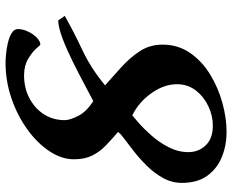

<svg xmlns="http://www.w3.org/2000/svg" viewBox="-90 -690 809 668"><g transform="rotate(-90 314.0 -356.5)"><path d="M188.5 27.8Q142.1 27.8 101.6 11.5Q61 -4.9 36.1 -39.3Q11.2 -73.7 11.2 -127.9Q11.2 -162.6 28.3 -193.4Q45.4 -224.1 71 -250Q96.7 -275.9 122.6 -295.9Q148.4 -315.9 167 -329.8Q185.5 -343.8 188 -350.1Q163.1 -371.6 141.4 -392.3Q119.6 -413.1 106.4 -439.5Q93.3 -465.8 93.3 -502.9Q93.3 -545.9 121.1 -588.1Q148.9 -630.4 196.8 -665Q244.6 -699.7 304.9 -720.5Q365.2 -741.2 430.2 -741.2Q439.9 -741.2 459 -739.5Q478 -737.8 498 -733.2Q518.1 -728.5 532.2 -720Q546.4 -711.4 546.4 -698.2Q546.4 -681.2 537.8 -663.1Q529.3 -645 516.6 -632.6Q503.9 -620.1 491.2 -620.1Q491.2 -620.1 478.8 -634.3Q466.3 -648.4 442.6 -662.6Q418.9 -676.8 385.3 -676.8Q341.8 -676.8 306.4 -658.4Q271 -640.1 250.2 -608.2Q229.5 -576.2 229.5 -535.2Q229.5 -518.1 243.9 -489Q258.3 -460 295.9 -436Q317.9 -447.3 354.2 -466.8Q390.6 -486.3 432.4 -507.1Q474.1 -527.8 512.5 -542.5Q550.8 -557.1 576.2 -558.1L592.3 -535.2Q537.1 -503.9 473.6 -474.1Q410.2 -444.3 350.6 -395Q381.8 -367.2 414.6 -337.6Q447.3 -308.1 469.7 -273.7Q492.2 -239.3 492.2 -194.8Q492.2 -140.6 463.1 -98.9Q434.1 -57.1 387.9 -29.1Q341.8 -1 289.1 13.4Q236.3 27.8 188.5 27.8ZM210.4 -20Q244.6 -20 277.6 -35.4Q310.5 -50.8 332.5 -78.9Q354.5 -106.9 354.5 -145Q354.5 -189.9 323.2 -233.9Q292 -277.8 246.1 -300.3Q239.3 -294.9 219 -277.1Q198.7 -259.3 175.3 -232.7Q151.9 -206.1 135 -173.1Q118.2 -140.1 118.2 -105Q118.2 -69.8 141.8 -44.9Q165.5 -20 210.4 -20Z"/></g></svg>

Font: Norican
Style: Regular
Weight: 400
Designer: Vernon Adams
Foundry: Vernon Adams
Version: Version 1.100; ttfautohint (v1.8.4.7-5d5b);gftools[0.9.33]